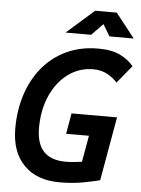

<svg xmlns="http://www.w3.org/2000/svg" viewBox="-60 -945 737 1002"><g transform="rotate(5 308.5 -444.0)"><path d="M289.6 9.8Q169.9 9.8 102.8 -59.1Q35.6 -127.9 35.6 -250.5Q35.6 -348.1 63 -430.7Q90.3 -513.2 142.1 -574.5Q193.8 -635.7 266.8 -669.4Q339.8 -703.1 430.7 -703.1Q502 -703.1 545.9 -681.6Q589.8 -660.2 616.7 -627L541 -534.7Q518.6 -559.6 487.3 -576.4Q456.1 -593.3 414.1 -593.3Q341.8 -593.3 283.9 -551Q226.1 -508.8 192.4 -434.3Q158.7 -359.9 158.7 -263.2Q158.7 -100.1 312 -100.1Q335.4 -100.1 356.9 -102.3Q378.4 -104.5 397.5 -107.4L421.9 -245.6H302.2L321.3 -354H559.6L500.5 -19.5Q477.1 -13.2 418.9 -1.7Q360.8 9.8 289.6 9.8ZM253.4 -771.5 397.5 -898.4H510.7L610.4 -771.5H483.4L446.8 -832.5L387.2 -771.5Z"/></g></svg>

Font: CaskaydiaCove NFP SemiBold
Style: Italic
Weight: 600
Italic angle: -10°
Designer: Aaron Bell
Foundry: Saja Typeworks
Version: Version 2111.001; VTT 6.35;Nerd Fonts 3.1.1